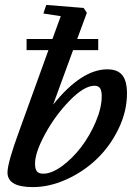

<svg xmlns="http://www.w3.org/2000/svg" viewBox="-20 -745 540 776"><path d="M112.3 11.2Q10.3 11.2 10.3 -47.9Q10.3 -87.4 59.1 -219.7L175.8 -542.5H87.4V-587.4H191.9L225.6 -679.7L155.3 -690.4L167 -725.1L317.9 -712.9L331.1 -693.4L292 -587.4H377V-542.5H275.4L194.8 -322.3Q309.6 -464.8 413.6 -464.8Q455.1 -464.8 474.1 -441.4Q493.2 -418 493.2 -367.2Q493.2 -295.4 459.5 -225.3Q425.8 -155.3 372.6 -103.8Q319.3 -52.2 250 -20.5Q180.7 11.2 112.3 11.2ZM154.8 -43Q189 -43 231.2 -74Q273.4 -105 308.3 -150.9Q343.3 -196.8 367.2 -253.2Q391.1 -309.6 391.1 -356Q391.1 -377.9 384.5 -388.2Q377.9 -398.4 361.8 -398.4Q320.3 -398.4 262.2 -339.1Q204.1 -279.8 162.8 -204.3Q121.6 -128.9 121.6 -83.5Q121.6 -61.5 129.4 -52.2Q137.2 -43 154.8 -43Z"/></svg>

Font: Elstob 6pt SemiBold
Style: Italic
Weight: 600
Italic angle: -20°
Designer: Peter S. Baker
Version: Version 1.015